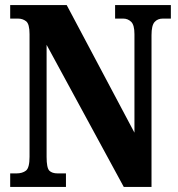

<svg xmlns="http://www.w3.org/2000/svg" viewBox="-20 -734 700 754"><path d="M20 0V-53H44Q68 -53 82 -64Q96 -75 96 -118V-600Q96 -640 82.5 -650.5Q69 -661 51 -661H20V-714H242L508 -213V-600Q508 -636 495 -648.5Q482 -661 464 -661H432V-714H651V-661H619Q599 -661 587 -647.5Q575 -634 575 -596V0H466L163 -558V-118Q163 -75 173.5 -64Q184 -53 207 -53H239V0Z"/></svg>

Font: Noto Serif Khmer ExtraCondensed ExtraBold
Style: Regular
Weight: 800
Width: 2
Designer: Danh Hong and the Monotype Design Team
Foundry: Monotype Imaging Inc.
Version: Version 2.004; ttfautohint (v1.8.4.7-5d5b)